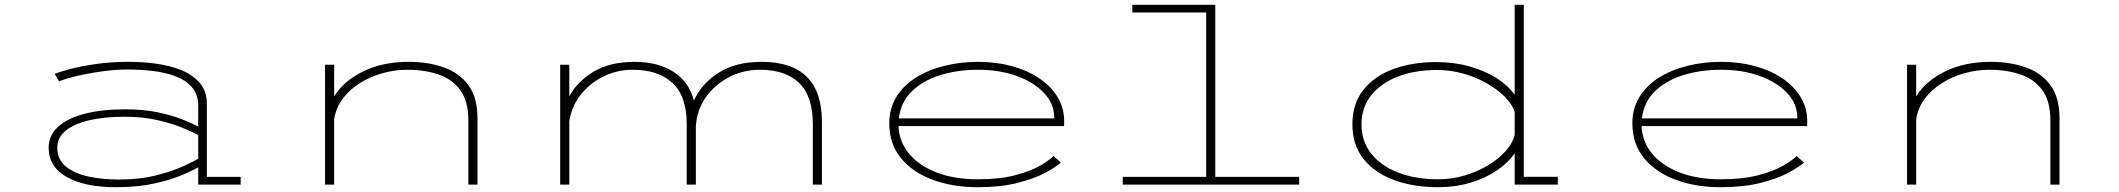

<svg xmlns="http://www.w3.org/2000/svg" viewBox="-20 -770 8840 801"><path d="M463 11Q334 11 258.5 -31.5Q183 -74 183 -154Q183 -205 222 -240.8Q261 -276.5 332.5 -295.2Q404 -314 501 -314Q577.5 -314 637.8 -301.5Q698 -289 740.5 -272Q783 -255 807 -242V-328Q807 -376.5 780.5 -406.5Q754 -436.5 710.2 -452.5Q666.5 -468.5 615 -474.2Q563.5 -480 513 -480Q467.5 -480 421 -474.2Q374.5 -468.5 334 -460.2Q293.5 -452 265 -443.8Q236.5 -435.5 227 -430L208 -462Q224.5 -469 268.8 -481Q313 -493 377 -502.5Q441 -512 517 -512Q574.5 -512 632 -504.2Q689.5 -496.5 737.2 -477Q785 -457.5 814 -423.2Q843 -389 843 -336V-32H984V0H807V-72Q786.5 -60 740.8 -40.2Q695 -20.5 625.2 -4.8Q555.5 11 463 11ZM477 -21Q563.5 -21 631.8 -38.5Q700 -56 745 -76.8Q790 -97.5 807 -108V-206Q785 -219 741.2 -237Q697.5 -255 636.2 -269Q575 -283 500 -283Q415.5 -283 352.2 -268.2Q289 -253.5 254 -224.8Q219 -196 219 -154Q219 -105 254.2 -75.8Q289.5 -46.5 348 -33.8Q406.5 -21 477 -21Z M1336 0V-500H1374V-368Q1414 -432.5 1495.2 -472.2Q1576.5 -512 1685 -512Q1765.5 -512 1830.5 -489.2Q1895.5 -466.5 1933.8 -415Q1972 -363.5 1972 -277V0H1934V-267Q1934 -347 1900.8 -393.2Q1867.5 -439.5 1809.8 -459.2Q1752 -479 1679 -479Q1628 -479 1577 -465Q1526 -451 1482.8 -424.2Q1439.5 -397.5 1410.5 -359Q1381.5 -320.5 1374 -272V0Z M2317 0V-500H2355V-368Q2388.5 -430.5 2457 -471.2Q2525.5 -512 2627 -512Q2724.5 -512 2789.5 -470.5Q2854.5 -429 2875 -350.5Q2906 -420 2977.2 -466Q3048.5 -512 3157 -512Q3409 -512 3409 -262V0H3371V-252Q3371 -368.5 3314.2 -423.8Q3257.5 -479 3150 -479Q3081 -479 3021.5 -448Q2962 -417 2924.2 -363.5Q2886.5 -310 2883 -242V0H2845V-252Q2845 -368.5 2785.5 -423.8Q2726 -479 2620 -479Q2554.5 -479 2497.5 -451Q2440.5 -423 2402.2 -374.2Q2364 -325.5 2355 -263V0Z M4059 11Q3955 11 3871.5 -19.8Q3788 -50.5 3739 -110Q3690 -169.5 3690 -255Q3690 -317.5 3719.5 -365.5Q3749 -413.5 3800.8 -446Q3852.5 -478.5 3919.5 -495.2Q3986.5 -512 4061 -512Q4135 -512 4200 -494.5Q4265 -477 4314.2 -444.2Q4363.5 -411.5 4391.5 -366Q4419.5 -320.5 4419.5 -264.5Q4419.5 -261 4419.5 -254.5Q4419.5 -248 4419 -244H3728.5Q3731 -178.5 3772.8 -128.5Q3814.5 -78.5 3888 -50.2Q3961.5 -22 4059 -22Q4150.5 -22 4215 -39Q4279.5 -56 4319 -78.8Q4358.5 -101.5 4375 -119L4406 -92Q4386 -73.5 4340.8 -49.2Q4295.5 -25 4225 -7Q4154.5 11 4059 11ZM4061 -479Q3974.5 -479 3902.2 -456.5Q3830 -434 3783.8 -388.8Q3737.5 -343.5 3730 -276H4378V-280Q4378 -337 4335.8 -382Q4293.5 -427 4221.8 -453Q4150 -479 4061 -479Z M4664 0V-32H5012V-718H4704V-750H5050V-32H5400V0Z M5979 11Q5877.5 11 5796.8 -18.5Q5716 -48 5669 -106.2Q5622 -164.5 5622 -251Q5622 -337.5 5668 -395.2Q5714 -453 5793 -482Q5872 -511 5971 -511Q6046.5 -511 6111 -492.8Q6175.5 -474.5 6223.8 -443.8Q6272 -413 6299 -375V-750H6337V-32.5H6479V0H6299V-130.5Q6272.5 -91.5 6225.2 -59.2Q6178 -27 6115 -8Q6052 11 5979 11ZM5660 -251Q5660 -180 5700.8 -128.8Q5741.5 -77.5 5813.8 -49.8Q5886 -22 5980 -22Q6037.5 -22 6091.5 -38.2Q6145.5 -54.5 6189.5 -81.2Q6233.5 -108 6262.5 -141Q6291.5 -174 6299 -207.5V-301.5Q6291 -332 6261.2 -363Q6231.5 -394 6186.8 -420.2Q6142 -446.5 6087.5 -462.2Q6033 -478 5975 -478Q5883.5 -478 5812.5 -450.8Q5741.5 -423.5 5700.8 -372.8Q5660 -322 5660 -251Z M7159 11Q7055 11 6971.5 -19.8Q6888 -50.5 6839 -110Q6790 -169.5 6790 -255Q6790 -317.5 6819.5 -365.5Q6849 -413.5 6900.8 -446Q6952.5 -478.5 7019.5 -495.2Q7086.5 -512 7161 -512Q7235 -512 7300 -494.5Q7365 -477 7414.2 -444.2Q7463.5 -411.5 7491.5 -366Q7519.5 -320.5 7519.5 -264.5Q7519.5 -261 7519.5 -254.5Q7519.5 -248 7519 -244H6828.5Q6831 -178.5 6872.8 -128.5Q6914.5 -78.5 6988 -50.2Q7061.5 -22 7159 -22Q7250.5 -22 7315 -39Q7379.5 -56 7419 -78.8Q7458.5 -101.5 7475 -119L7506 -92Q7486 -73.5 7440.8 -49.2Q7395.5 -25 7325 -7Q7254.5 11 7159 11ZM7161 -479Q7074.5 -479 7002.2 -456.5Q6930 -434 6883.8 -388.8Q6837.5 -343.5 6830 -276H7478V-280Q7478 -337 7435.8 -382Q7393.5 -427 7321.8 -453Q7250 -479 7161 -479Z M7936 0V-500H7974V-368Q8014 -432.5 8095.2 -472.2Q8176.5 -512 8285 -512Q8365.5 -512 8430.5 -489.2Q8495.5 -466.5 8533.8 -415Q8572 -363.5 8572 -277V0H8534V-267Q8534 -347 8500.8 -393.2Q8467.5 -439.5 8409.8 -459.2Q8352 -479 8279 -479Q8228 -479 8177 -465Q8126 -451 8082.8 -424.2Q8039.5 -397.5 8010.5 -359Q7981.5 -320.5 7974 -272V0Z"/></svg>

Font: Trispace Expanded Thin
Style: Regular
Weight: 100
Width: 7
Designer: Tyler Finck
Foundry: Etcetera Type Company
Version: Version 1.210; ttfautohint (v1.8.3)